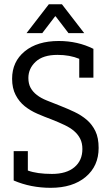

<svg xmlns="http://www.w3.org/2000/svg" viewBox="-20 -872 521 904"><path d="M218.5 12.3Q124.7 12.3 44.4 -22.2V-160.5H111.1V-69.1Q154.3 -53.1 224.7 -53.1Q292.6 -53.1 330.2 -84.6Q367.9 -116 367.9 -170.4Q367.9 -198.8 357.4 -219.1Q346.9 -239.5 329 -254.9Q311.1 -270.4 284 -283.3Q256.8 -296.3 222.2 -309.9Q188.9 -322.2 156.2 -336.4Q123.5 -350.6 96.9 -371.6Q70.4 -392.6 53.7 -424.7Q37 -456.8 37 -501.2Q37 -581.5 96.3 -630.2Q155.6 -679 256.8 -679Q345.7 -679 419.8 -642V-506.2H353.1V-595.1Q308.6 -613.6 250.6 -613.6Q182.7 -613.6 148.1 -581.5Q113.6 -549.4 113.6 -504.9Q113.6 -477.8 124.1 -458.6Q134.6 -439.5 153.7 -424.7Q172.8 -409.9 200.6 -398.8Q228.4 -387.7 263 -374.1Q297.5 -360.5 330.2 -345.1Q363 -329.6 388.3 -308Q413.6 -286.4 429 -254.9Q444.4 -223.5 444.4 -175.3Q444.4 -90.1 383.3 -38.9Q322.2 12.3 218.5 12.3ZM239.5 -795.1 179 -716H104.9L209.9 -851.9H271.6L376.5 -716H302.5L242 -795.1Z"/></svg>

Font: Slabo 27px
Style: Regular
Weight: 400
Version: Version 1.02 Build 003a